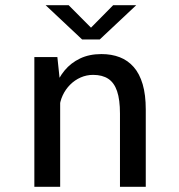

<svg xmlns="http://www.w3.org/2000/svg" viewBox="-20 -720 690 740"><path d="M112.4 0V-500H201.1L211.9 -397.7V0ZM442.4 0V-282.3Q442.4 -335.6 431.3 -368.4Q420.2 -401.2 397.3 -416.3Q374.4 -431.4 338.8 -431.4Q313.4 -431.4 290.8 -421.4Q268.1 -411.4 250.2 -393.5Q232.4 -375.6 221.5 -352.1Q210.6 -328.6 208.9 -302L180.9 -311Q180.9 -348.4 193.1 -384.1Q205.3 -419.9 229.2 -448.7Q253.2 -477.6 288.6 -494.6Q324.1 -511.6 370.9 -511.6Q410.2 -511.6 441.6 -499.4Q472.9 -487.3 495.4 -461.6Q517.9 -435.9 529.9 -395.3Q541.8 -354.7 541.8 -297.6V0ZM155.9 -699.9H244.7L330.7 -613.4L416.1 -699.9H505L364.3 -567.8H296.6Z"/></svg>

Font: Trispace Thin
Style: Regular
Weight: 100
Designer: Tyler Finck
Foundry: Etcetera Type Company
Version: Version 1.210